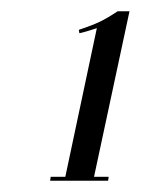

<svg xmlns="http://www.w3.org/2000/svg" viewBox="-20 -719 253 341"><path d="M69 -398 70 -405H96L152 -669Q140 -665 131 -662.5Q122 -660 121 -660L120 -666Q144 -674 157.5 -680.5Q171 -687 189 -699H210L147 -405H173L172 -398Z"/></svg>

Font: Emberly Black
Style: Italic
Weight: 900
Italic angle: -12°
Designer: Rajesh Rajput
Foundry: Rajesh Rajput
Version: Version 1.000